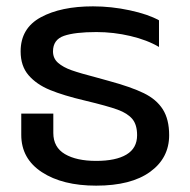

<svg xmlns="http://www.w3.org/2000/svg" viewBox="-20 -570 598 605"><path d="M47 -145V-212H148V-151Q148 -106 184.5 -84.5Q221 -63 283 -63Q345 -63 378.5 -83Q412 -103 412 -144Q412 -177 397 -195Q382 -213 350.5 -224.5Q319 -236 248 -253Q180 -269 137.5 -286.5Q95 -304 70 -333Q45 -362 45 -408Q45 -481 108.5 -515.5Q172 -550 273 -550Q331 -550 389 -537.5Q447 -525 481 -506V-422Q444 -444 391 -456.5Q338 -469 284 -469Q216 -469 181.5 -457Q147 -445 147 -408Q147 -386 163 -372Q179 -358 206 -348.5Q233 -339 287 -325L323 -315Q393 -296 433 -276.5Q473 -257 493 -225.5Q513 -194 513 -144Q513 -72 453 -28.5Q393 15 283 15Q177 15 112 -27.5Q47 -70 47 -145Z"/></svg>

Font: Prompt
Style: Regular
Weight: 400
Designer: Katatrad Team
Foundry: CadsonDemak
Version: Version 1.001